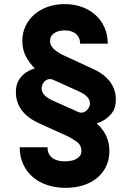

<svg xmlns="http://www.w3.org/2000/svg" viewBox="-20 -757 633 924"><path d="M57.2 -328.1Q58.9 -350.1 68.2 -367.2Q77.4 -384.2 90.6 -396.5Q103.7 -408.7 118.8 -416.4Q133.9 -424 147 -427.6V-428.6Q120 -455.3 103.7 -487.4Q87.4 -519.5 87.4 -560.4Q87.4 -598.4 102.5 -630.7Q117.5 -663 144.7 -686.8Q171.9 -710.6 209.3 -723.9Q246.8 -737.2 291.2 -737.2Q338.1 -737.2 376.2 -722.8Q414.4 -708.5 441.6 -683.1Q468.8 -657.7 483.7 -622.9Q498.6 -588.1 498.6 -546.9H365.8Q365.8 -560.7 361 -572.4Q356.2 -584.2 346.9 -592.7Q337.7 -601.2 323.7 -606Q309.7 -610.8 291.2 -610.8Q279.5 -610.8 266.9 -608.1Q254.3 -605.5 244.1 -599.6Q234 -593.8 227.5 -584.2Q220.9 -574.6 220.9 -560.4Q220.9 -535.5 244 -516.7Q255 -507.8 266 -501.1Q277 -494.3 288.4 -489.7L424.4 -426.8Q433.9 -422.6 446.6 -416Q459.2 -409.4 472.5 -399.7Q485.8 -389.9 498.2 -377.1Q510.7 -364.3 520.1 -347.5Q529.5 -330.6 534.3 -309.7Q539.1 -288.7 536.6 -262.8Q535.2 -247.9 530.9 -235.6Q526.6 -223.4 518.5 -213.1Q502.5 -192.8 483.1 -180.6Q463.8 -168.3 447.4 -164.1L445.7 -162.6Q506.4 -109 506.4 -30.5Q506.4 11.7 490.2 44.6Q474.1 77.4 445.8 100.3Q417.6 123.2 379.3 135.1Q340.9 147 296.2 147Q247.2 147 206.5 133.2Q165.8 119.3 136.5 93.8Q107.2 68.2 91.1 32.1Q74.9 -3.9 74.9 -48.3H208.5Q208.5 -16 230.3 1.8Q252.1 19.5 290.8 19.5Q302.9 19.5 317.1 17.6Q331.3 15.6 343.4 9.9Q355.5 4.3 363.6 -5.5Q371.8 -15.3 371.8 -30.5Q371.8 -58.6 349.1 -74.9Q337.7 -83.1 326.9 -89.7Q316.1 -96.2 306.1 -101.2L170.1 -162.6Q160.5 -167.3 147.7 -174Q134.9 -180.8 121.6 -190.3Q108.3 -199.9 95.9 -212.9Q83.5 -225.9 74 -242.7Q64.6 -259.6 59.8 -280.7Q55 -301.8 57.2 -328.1ZM238.3 -271 356.9 -218Q364 -214.8 370.7 -214.8Q378.9 -214.8 386.2 -218.2Q393.5 -221.6 399 -227.3Q404.5 -233 408 -240.1Q411.6 -247.2 412.6 -255Q416.9 -293 355.1 -319.2L236.5 -372.9Q229 -376.4 220.2 -376.4Q212 -376.4 205.1 -373Q198.2 -369.7 193 -364Q187.9 -358.3 184.7 -351Q181.5 -343.8 180.4 -335.9Q178.3 -316.8 193.2 -300.2Q208.1 -283.7 238.3 -271Z"/></svg>

Font: Inter P
Style: Bold
Weight: 700
Designer: Rasmus Andersson
Foundry: rsms
Version: Version 3.018;git-588b23468